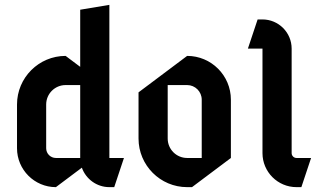

<svg xmlns="http://www.w3.org/2000/svg" viewBox="-20 -750 1310 790"><path d="M250 -400H310V-100H210C187.9 -100 170 -117.9 170 -140V-320C170 -364.2 205.8 -400 250 -400ZM430 -730 310 -710V-475L250 -520C139.6 -520 50 -430.4 50 -320V-140C50 -51.7 121.7 20 210 20L316.8 -60.1C333.3 -13.5 377.8 20 430 20H450L490 -100H430Z M670 -400H750C783.1 -400 810 -373.1 810 -340V-100H750C705.8 -100 670 -135.8 670 -180ZM750 -520 550 -370V-180C550 -69.6 639.6 20 750 20H770L930 -100V-340C930 -439.4 849.4 -520 750 -520Z M1040 -670 1000 -550H1060V-120C1060 -42.7 1122.7 20 1200 20H1220L1260 -100H1200C1189 -100 1180 -109 1180 -120V-550C1180 -616.2 1126.2 -670 1060 -670Z"/></svg>

Font: Abibas
Style: Medium
Weight: 500
Version: Version 0.3